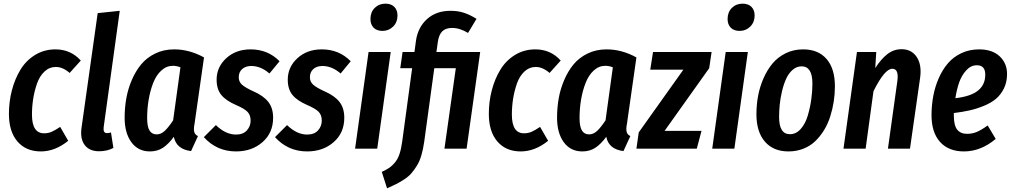

<svg xmlns="http://www.w3.org/2000/svg" viewBox="-20 -813 5536 1050"><path d="M283.2 -543Q366.7 -543 421.9 -481.9L360.8 -414.1Q323.7 -446.8 285.2 -446.8Q250 -446.8 223.4 -421.9Q196.8 -397 182.6 -356.7Q168.5 -316.4 161.6 -273.4Q154.8 -230.5 154.8 -186Q154.8 -84 221.2 -84Q243.7 -84 262.7 -92.3Q281.7 -100.6 309.1 -119.1L353 -43Q281.2 15.1 203.1 15.1Q122.1 15.1 75.4 -39.3Q28.8 -93.8 28.8 -189.9Q28.8 -256.8 44.9 -318.8Q61 -380.9 91.6 -431.4Q122.1 -481.9 171.9 -512.5Q221.7 -543 283.2 -543Z M634.8 -753.9 546.9 -117.2Q543 -85 564.9 -85Q576.7 -85 586.9 -88.9L600.1 -3.9Q565.9 14.2 522 14.2Q468.8 14.2 443.1 -20Q417.5 -54.2 425.8 -113.8L514.2 -741.2Z M932.6 -543Q1015.6 -543 1095.7 -499L1043.9 -136.2Q1038.6 -110.8 1041.7 -94Q1044.9 -77.1 1062.5 -68.8L1024.9 13.2Q944.3 3.4 930.7 -64.9Q901.9 -25.4 871.3 -5.1Q840.8 15.1 799.8 15.1Q735.4 15.1 698.5 -35.2Q661.6 -85.4 661.6 -169.9Q661.6 -223.6 670.7 -274.9Q679.7 -326.2 700.7 -375.2Q721.7 -424.3 752.2 -461.2Q782.7 -498 829.1 -520.5Q875.5 -543 932.6 -543ZM925.8 -453.1Q890.1 -453.1 862.1 -427.2Q834 -401.4 817.6 -359.1Q801.3 -316.9 793 -268.1Q784.7 -219.2 784.7 -168Q784.7 -120.6 797.6 -99.4Q810.5 -78.1 836.9 -78.1Q860.8 -78.1 881.3 -97.7Q901.9 -117.2 926.8 -154.8L966.8 -444.8Q946.3 -453.1 925.8 -453.1Z M1350.6 -543Q1445.3 -543 1508.8 -478L1453.6 -411.1Q1406.2 -452.1 1354.5 -452.1Q1322.8 -452.1 1304.2 -435.3Q1285.6 -418.5 1285.6 -390.1Q1285.6 -366.2 1303.2 -350.1Q1320.8 -334 1366.7 -313Q1420.4 -289.6 1447 -256.1Q1473.6 -222.7 1473.6 -168.9Q1473.6 -86.4 1415.5 -35.6Q1357.4 15.1 1270.5 15.1Q1165.5 15.1 1094.7 -63L1160.6 -128.9Q1213.9 -77.1 1270.5 -77.1Q1309.6 -77.1 1330.1 -99.9Q1350.6 -122.6 1350.6 -153.8Q1350.6 -183.6 1333.5 -201.4Q1316.4 -219.2 1270.5 -238.8Q1215.3 -262.7 1189.9 -294.2Q1164.6 -325.7 1164.6 -377Q1164.6 -446.3 1217.3 -494.6Q1270 -543 1350.6 -543Z M1739.7 -543Q1834.5 -543 1897.9 -478L1842.8 -411.1Q1795.4 -452.1 1743.7 -452.1Q1711.9 -452.1 1693.4 -435.3Q1674.8 -418.5 1674.8 -390.1Q1674.8 -366.2 1692.4 -350.1Q1710 -334 1755.9 -313Q1809.6 -289.6 1836.2 -256.1Q1862.8 -222.7 1862.8 -168.9Q1862.8 -86.4 1804.7 -35.6Q1746.6 15.1 1659.7 15.1Q1554.7 15.1 1483.9 -63L1549.8 -128.9Q1603 -77.1 1659.7 -77.1Q1698.7 -77.1 1719.2 -99.9Q1739.7 -122.6 1739.7 -153.8Q1739.7 -183.6 1722.7 -201.4Q1705.6 -219.2 1659.7 -238.8Q1604.5 -262.7 1579.1 -294.2Q1553.7 -325.7 1553.7 -377Q1553.7 -446.3 1606.4 -494.6Q1659.2 -543 1739.7 -543Z M2071.8 -644Q2040.5 -644 2023.2 -661.6Q2005.9 -679.2 2005.9 -709Q2005.9 -746.6 2029.3 -769.8Q2052.7 -793 2087.9 -793Q2119.1 -793 2136.5 -775.4Q2153.8 -757.8 2153.8 -728Q2153.8 -691.4 2129.9 -667.7Q2106 -644 2071.8 -644ZM2116.7 -528.8 2043 0H1921.9L1995.6 -528.8Z M2606 -528.8 2531.7 0H2410.6L2472.7 -439.9H2355L2299.8 -37.1Q2293.9 3.9 2284.4 36.4Q2274.9 68.8 2259.8 93.3Q2244.6 117.7 2229.2 135.3Q2213.9 152.8 2190.2 168.2Q2166.5 183.6 2146.7 193.6Q2127 203.6 2096.7 216.8L2067.9 127Q2093.8 115.2 2110.1 103.8Q2126.5 92.3 2141.4 73.7Q2156.2 55.2 2165.3 27.6Q2174.3 0 2179.7 -40L2233.9 -439.9H2168.9L2181.6 -528.8H2246.6L2254.9 -590.8Q2265.6 -664.1 2315.7 -709Q2365.7 -753.9 2443.8 -753.9Q2484.9 -753.9 2517.8 -742.9Q2550.8 -731.9 2585.9 -710L2539.6 -632.8Q2494.6 -660.2 2452.6 -660.2Q2417 -660.2 2398.4 -641.4Q2379.9 -622.6 2374.5 -584L2366.7 -528.8Z M2907.7 -543Q2991.2 -543 3046.4 -481.9L2985.4 -414.1Q2948.2 -446.8 2909.7 -446.8Q2874.5 -446.8 2847.9 -421.9Q2821.3 -397 2807.1 -356.7Q2793 -316.4 2786.1 -273.4Q2779.3 -230.5 2779.3 -186Q2779.3 -84 2845.7 -84Q2868.2 -84 2887.2 -92.3Q2906.2 -100.6 2933.6 -119.1L2977.5 -43Q2905.8 15.1 2827.6 15.1Q2746.6 15.1 2700 -39.3Q2653.3 -93.8 2653.3 -189.9Q2653.3 -256.8 2669.4 -318.8Q2685.5 -380.9 2716.1 -431.4Q2746.6 -481.9 2796.4 -512.5Q2846.2 -543 2907.7 -543Z M3297.4 -543Q3380.4 -543 3460.4 -499L3408.7 -136.2Q3403.3 -110.8 3406.5 -94Q3409.7 -77.1 3427.2 -68.8L3389.6 13.2Q3309.1 3.4 3295.4 -64.9Q3266.6 -25.4 3236.1 -5.1Q3205.6 15.1 3164.6 15.1Q3100.1 15.1 3063.2 -35.2Q3026.4 -85.4 3026.4 -169.9Q3026.4 -223.6 3035.4 -274.9Q3044.4 -326.2 3065.4 -375.2Q3086.4 -424.3 3116.9 -461.2Q3147.5 -498 3193.8 -520.5Q3240.2 -543 3297.4 -543ZM3290.5 -453.1Q3254.9 -453.1 3226.8 -427.2Q3198.7 -401.4 3182.4 -359.1Q3166 -316.9 3157.7 -268.1Q3149.4 -219.2 3149.4 -168Q3149.4 -120.6 3162.4 -99.4Q3175.3 -78.1 3201.7 -78.1Q3225.6 -78.1 3246.1 -97.7Q3266.6 -117.2 3291.5 -154.8L3331.5 -444.8Q3311 -453.1 3290.5 -453.1Z M3871.6 -528.8 3858.4 -439.9 3614.3 -97.2H3816.4L3790.5 0H3460.4L3473.1 -88.9L3717.3 -432.1H3536.1L3551.3 -528.8Z M4024.9 -644Q3993.7 -644 3976.3 -661.6Q3959 -679.2 3959 -709Q3959 -746.6 3982.4 -769.8Q4005.9 -793 4041 -793Q4072.3 -793 4089.6 -775.4Q4106.9 -757.8 4106.9 -728Q4106.9 -691.4 4083 -667.7Q4059.1 -644 4024.9 -644ZM4069.8 -528.8 3996.1 0H3875L3948.7 -528.8Z M4292 15.1Q4209.5 15.1 4163.1 -38.3Q4116.7 -91.8 4116.7 -188Q4116.7 -238.8 4125.7 -288.1Q4134.8 -337.4 4155 -383.8Q4175.3 -430.2 4204.3 -465.3Q4233.4 -500.5 4276.6 -521.7Q4319.8 -543 4372.1 -543Q4454.6 -543 4500.2 -490.5Q4545.9 -438 4545.9 -340.8Q4545.9 -299.3 4539.6 -258.1Q4533.2 -216.8 4520.5 -176.5Q4507.8 -136.2 4486.8 -101.8Q4465.8 -67.4 4438.5 -41Q4411.1 -14.6 4373.5 0.2Q4335.9 15.1 4292 15.1ZM4299.8 -79.1Q4333.5 -79.1 4358.9 -107.7Q4384.3 -136.2 4397.5 -180.9Q4410.6 -225.6 4416.7 -269.8Q4422.9 -314 4422.9 -356Q4422.9 -450.2 4363.8 -450.2Q4336.4 -450.2 4314.5 -430.9Q4292.5 -411.6 4279.1 -381.8Q4265.6 -352.1 4256.6 -314Q4247.6 -275.9 4244.1 -240.7Q4240.7 -205.6 4240.7 -172.9Q4240.7 -79.1 4299.8 -79.1Z M4910.6 -543.9Q4965.3 -543.9 4993.7 -500.7Q5022 -457.5 5011.7 -386.2L4956.5 0H4835.9L4887.7 -372.1Q4896 -437 4859.9 -437Q4817.9 -437 4756.8 -314L4713.9 0H4592.8L4666.5 -528.8H4772L4766.6 -440.9Q4798.3 -490.2 4832.8 -517.1Q4867.2 -543.9 4910.6 -543.9Z M5334.5 -543Q5407.2 -543 5447.8 -504.2Q5488.3 -465.3 5487.3 -405.8Q5486.8 -362.8 5470 -328.9Q5453.1 -294.9 5426.8 -272.7Q5400.4 -250.5 5361.3 -234.4Q5322.3 -218.3 5283.4 -209.5Q5244.6 -200.7 5196.3 -194.8V-181.2Q5196.3 -127.4 5214.6 -104.2Q5232.9 -81.1 5268.6 -81.1Q5297.4 -81.1 5323 -92Q5348.6 -103 5381.3 -127L5425.3 -53.2Q5343.8 15.1 5251.5 15.1Q5167.5 15.1 5120.6 -37.1Q5073.7 -89.4 5074.2 -186Q5074.7 -239.7 5084.2 -290Q5093.8 -340.3 5114.3 -386.7Q5134.8 -433.1 5164.6 -467.5Q5194.3 -502 5238 -522.5Q5281.7 -543 5334.5 -543ZM5204.6 -275.9Q5288.6 -285.6 5328.4 -317.6Q5368.2 -349.6 5368.2 -404.8Q5368.2 -456.1 5322.3 -456.1Q5289.6 -456.1 5264.4 -428.7Q5239.3 -401.4 5225.8 -363.3Q5212.4 -325.2 5204.6 -275.9Z"/></svg>

Font: Fira Sans Compressed Medium
Style: Italic
Weight: 500
Width: 3
Italic angle: -8°
Designer: Carrois Corporate & Edenspiekermann AG
Foundry: Carrois Corporate GbR & Edenspiekermann AG
Version: Version 4.203;PS 004.203;hotconv 1.0.88;makeotf.lib2.5.64775